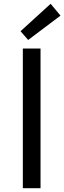

<svg xmlns="http://www.w3.org/2000/svg" viewBox="-20 -989 338 1009"><path d="M100 0H193V-734H100ZM128 -779 298 -907 246 -969 88 -825Z"/></svg>

Font: Source Han Sans TC
Style: Regular
Weight: 400
Designer: Ryoko NISHIZUKA 西塚涼子 (kana, bopomofo & ideographs); Paul D. Hunt (Latin, Greek & Cyrillic); Sandoll Communications 산돌커뮤니
Foundry: Adobe
Version: Version 2.002;hotconv 1.0.116;makeotfexe 2.5.65601